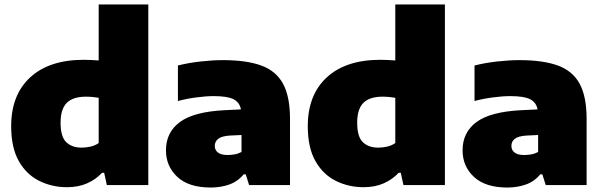

<svg xmlns="http://www.w3.org/2000/svg" viewBox="-20 -828 2694 859"><path d="M279.5 9.5Q212.5 9.5 155.5 -18.8Q98.5 -47 64.2 -107.2Q30 -167.5 30 -263.5Q30 -403.5 115.2 -482Q200.5 -560.5 355.5 -560.5Q373 -560.5 389.8 -559.5Q406.5 -558.5 421.5 -557.5V-808H643.5V0H458L446 -55H436.5Q409.5 -25.5 370.2 -8Q331 9.5 279.5 9.5ZM345 -167.5Q365 -167.5 385.5 -172.2Q406 -177 421.5 -188V-390.5Q409.5 -392.5 394.8 -394Q380 -395.5 364.5 -395.5Q306.5 -395.5 278.8 -367.8Q251 -340 251 -279Q251 -216 276.5 -191.8Q302 -167.5 345 -167.5Z M923 11Q824.5 11 773.5 -36.5Q722.5 -84 722.5 -155.5Q722.5 -236 784.8 -282Q847 -328 985 -335L1058 -338.5Q1052 -370.5 1024.5 -384.2Q997 -398 936 -398Q902 -398 858.2 -392.2Q814.5 -386.5 776 -376V-535Q823.5 -547 877.8 -553Q932 -559 977 -559Q1083.5 -559 1149.8 -534.5Q1216 -510 1246.8 -452.5Q1277.5 -395 1277.5 -296V0H1094.5L1079.5 -48H1070Q1044 -16 1005.8 -2.5Q967.5 11 923 11ZM941 -175Q941 -156.5 955.2 -145.5Q969.5 -134.5 998 -134.5Q1012.5 -134.5 1029 -137.2Q1045.5 -140 1060.5 -148V-224L1008 -221.5Q971.5 -219 956.2 -207Q941 -195 941 -175Z M1606.5 9.5Q1539.5 9.5 1482.5 -18.8Q1425.5 -47 1391.2 -107.2Q1357 -167.5 1357 -263.5Q1357 -403.5 1442.2 -482Q1527.5 -560.5 1682.5 -560.5Q1700 -560.5 1716.8 -559.5Q1733.5 -558.5 1748.5 -557.5V-808H1970.5V0H1785L1773 -55H1763.5Q1736.5 -25.5 1697.2 -8Q1658 9.5 1606.5 9.5ZM1672 -167.5Q1692 -167.5 1712.5 -172.2Q1733 -177 1748.5 -188V-390.5Q1736.5 -392.5 1721.8 -394Q1707 -395.5 1691.5 -395.5Q1633.5 -395.5 1605.8 -367.8Q1578 -340 1578 -279Q1578 -216 1603.5 -191.8Q1629 -167.5 1672 -167.5Z M2250 11Q2151.5 11 2100.5 -36.5Q2049.5 -84 2049.5 -155.5Q2049.5 -236 2111.8 -282Q2174 -328 2312 -335L2385 -338.5Q2379 -370.5 2351.5 -384.2Q2324 -398 2263 -398Q2229 -398 2185.2 -392.2Q2141.5 -386.5 2103 -376V-535Q2150.5 -547 2204.8 -553Q2259 -559 2304 -559Q2410.5 -559 2476.8 -534.5Q2543 -510 2573.8 -452.5Q2604.5 -395 2604.5 -296V0H2421.5L2406.5 -48H2397Q2371 -16 2332.8 -2.5Q2294.5 11 2250 11ZM2268 -175Q2268 -156.5 2282.2 -145.5Q2296.5 -134.5 2325 -134.5Q2339.5 -134.5 2356 -137.2Q2372.5 -140 2387.5 -148V-224L2335 -221.5Q2298.5 -219 2283.2 -207Q2268 -195 2268 -175Z"/></svg>

Font: Encode Sans Semi Expanded Black
Style: Regular
Weight: 900
Width: 6
Designer: Multiple Designers
Foundry: Impallari Type
Version: Version 3.000; ttfautohint (v1.8.3) -l 8 -r 50 -G 200 -x 14 